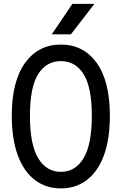

<svg xmlns="http://www.w3.org/2000/svg" viewBox="-20 -976 640 1010"><path d="M300 15Q221 15 163 -29.5Q105 -74 73.5 -159.2Q42 -244.5 42 -367.5Q42 -548.5 111.8 -645Q181.5 -741.5 300 -741.5Q419.5 -741.5 488.8 -645Q558 -548.5 558 -367.5Q558 -244.5 526.8 -159.2Q495.5 -74 437.5 -29.5Q379.5 15 300 15ZM300 -72Q376.5 -72 419.8 -144Q463 -216 463 -367.5Q463 -517 419.8 -585.8Q376.5 -654.5 300 -654.5Q224 -654.5 180.8 -585.8Q137.5 -517 137.5 -367.5Q137.5 -216 180.8 -144Q224 -72 300 -72ZM353 -795.5H252.5L360.5 -955.5H476.5Z"/></svg>

Font: Spline Sans Mono
Style: Regular
Weight: 400
Monospace: yes
Designer: Eben Sorkin, Mirko Velimirovic
Foundry: Sorkin Type
Version: Version 1.004